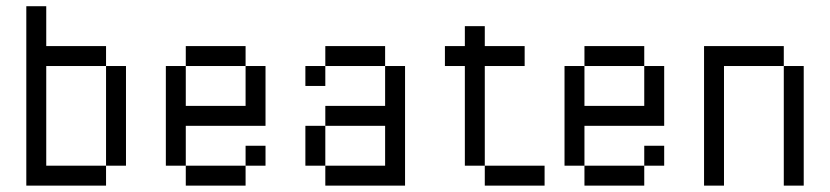

<svg xmlns="http://www.w3.org/2000/svg" viewBox="-20 -582 2602 602"><path d="M312.5 -375H375V-62.5H312.5ZM62.5 -562.5H125V-437.5H312.5V-375H125V-62.5H312.5V0H62.5Z M750 -125H812.5V-62.5H750ZM562.5 -62.5H750V0H562.5ZM500 -375H562.5V-250H750V-375H812.5V-187.5H562.5V-62.5H500ZM562.5 -437.5H750V-375H562.5Z M937.5 -375H1000V-312.5H937.5ZM937.5 -187.5H1000V-62.5H937.5ZM1187.5 -375H1250V0H1000V-62.5H1187.5V-187.5H1000V-250H1187.5ZM1000 -437.5H1187.5V-375H1000Z M1437.5 -500H1500V-437.5H1625V-375H1500V-62.5H1437.5V-375H1375V-437.5H1437.5ZM1500 -62.5H1687.5V0H1500Z M2000 -125H2062.5V-62.5H2000ZM1812.5 -62.5H2000V0H1812.5ZM1750 -375H1812.5V-250H2000V-375H2062.5V-187.5H1812.5V-62.5H1750ZM1812.5 -437.5H2000V-375H1812.5Z M2437.5 -375H2500V0H2437.5ZM2187.5 -437.5H2437.5V-375H2250V0H2187.5Z"/></svg>

Font: Pixel Operator
Style: Regular
Weight: 400
Designer: Jayvee Enaguas (HarvettFox96)
Version: 2016.04.25